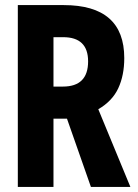

<svg xmlns="http://www.w3.org/2000/svg" viewBox="-20 -734 540 754"><path d="M50 0H190V-268H243L337 0H492L366 -305Q421 -337 444.5 -387.5Q468 -438 468 -506Q468 -714 230 -714H50ZM190 -394V-588H228Q326 -588 326 -493Q326 -394 227 -394Z"/></svg>

Font: Noto Sans Mono Condensed Extra
Style: Regular
Weight: 800
Width: 3
Designer: Monotype Design Team
Foundry: Monotype Imaging Inc.
Version: Version 1.900